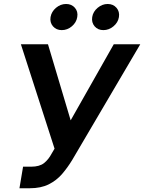

<svg xmlns="http://www.w3.org/2000/svg" viewBox="-20 -954 738 983"><path d="M79.6 9.8 98.1 -100.6H139.6Q182.1 -100.6 205.3 -118.9Q228.5 -137.2 244.6 -168L259.3 -192.9L86.9 -727.5H225.6L341.8 -337.9L562.5 -727.5H698.2L349.6 -134.8Q326.2 -96.2 297.9 -63.2Q269.5 -30.3 229.7 -10.3Q189.9 9.8 131.8 9.8ZM296.4 -799.8Q268.1 -799.8 251.2 -819.3Q234.4 -838.9 238.8 -866.7Q243.7 -894.5 266.8 -914.1Q290 -933.6 318.4 -933.6Q346.7 -933.6 363.5 -914.1Q380.4 -894.5 375.5 -866.7Q371.1 -838.9 347.9 -819.3Q324.7 -799.8 296.4 -799.8ZM509.3 -799.8Q481 -799.8 464.4 -819.3Q447.8 -838.9 452.1 -866.7Q456.5 -894.5 480 -914.1Q503.4 -933.6 531.2 -933.6Q559.6 -933.6 576.4 -914.1Q593.3 -894.5 588.9 -866.7Q584.5 -838.9 561 -819.3Q537.6 -799.8 509.3 -799.8Z"/></svg>

Font: Inter Display Semi Bold
Style: Italic
Weight: 600
Italic angle: -9.39999°
Designer: Rasmus Andersson
Foundry: rsms
Version: Version 4.000;git-4fc901f